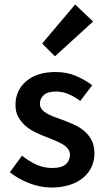

<svg xmlns="http://www.w3.org/2000/svg" viewBox="-20 -824 471 856"><path d="M210 12Q159 12 109.5 -7.5Q60 -27 24 -56L78 -130Q111 -104 143.5 -89.5Q176 -75 214 -75Q254 -75 273 -91.5Q292 -108 292 -134Q292 -149 283 -160.5Q274 -172 259 -181Q244 -190 225 -197.5Q206 -205 187 -213Q163 -222 138 -234Q113 -246 93.5 -263Q74 -280 61.5 -302.5Q49 -325 49 -356Q49 -421 97 -462Q145 -503 228 -503Q279 -503 320 -485Q361 -467 391 -444L338 -374Q312 -393 285.5 -404.5Q259 -416 230 -416Q193 -416 175.5 -400.5Q158 -385 158 -362Q158 -347 166.5 -336.5Q175 -326 189 -318Q203 -310 221.5 -303Q240 -296 260 -289Q285 -280 310 -268.5Q335 -257 355.5 -240Q376 -223 388.5 -198.5Q401 -174 401 -140Q401 -108 388.5 -80.5Q376 -53 352 -32.5Q328 -12 292 0Q256 12 210 12ZM225 -573 168 -630 315 -804 395 -728Z"/></svg>

Font: TT Toshiba Sans Medium
Style: Regular
Weight: 500
Designer: Paul D. Hunt
Foundry: Toshiba Corporation
Version: Version 2.020;PS 2.000;hotconv 1.0.86;makeotf.lib2.5.63406